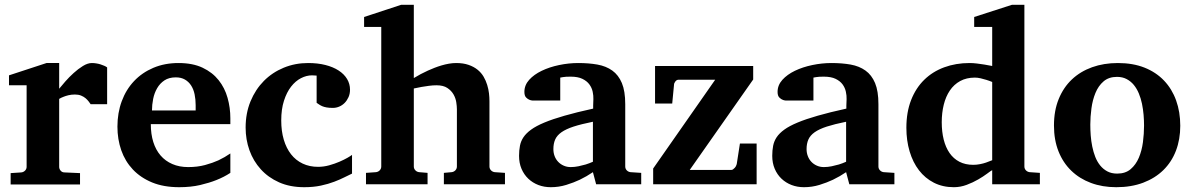

<svg xmlns="http://www.w3.org/2000/svg" viewBox="-20 -760 4919 792"><path d="M354 -330.1Q350.6 -335 345.5 -341.8Q340.3 -348.6 332.8 -355Q325.2 -361.3 314.5 -365.7Q303.7 -370.1 289.1 -370.1Q274.9 -370.1 262.7 -367.2Q250.5 -364.3 242.2 -360.8Q231.9 -356.9 224.1 -352.1V-71.8Q224.1 -63 230.2 -55.9Q236.3 -48.8 246.1 -48.8L310.1 -45.9V1H23.9V-45.9L67.9 -48.8Q77.1 -49.8 83.5 -56.4Q89.8 -63 89.8 -71.8V-408.2H17.1V-449.2L171.9 -500H224.1V-394Q233.4 -405.8 249.3 -423.8Q265.1 -441.9 283.7 -458.7Q302.2 -475.6 322 -487.8Q341.8 -500 358.9 -500Q367.7 -500 377 -498.5Q386.2 -497.1 394.8 -494.4Q403.3 -491.7 410.4 -488.5Q417.5 -485.4 421.9 -481.9V-330.1Z M787.1 -326.2Q787.1 -350.1 782.7 -371.1Q778.3 -392.1 768.3 -407.5Q758.3 -422.9 742.7 -431.9Q727.1 -440.9 705.1 -440.9Q677.2 -440.9 658.4 -428.5Q639.6 -416 628.2 -396.2Q616.7 -376.5 611.8 -352.1Q606.9 -327.6 606.9 -304.2H787.1ZM930.2 -46.9Q904.3 -29.8 872.1 -17.1Q844.2 -5.9 805.7 3.2Q767.1 12.2 719.2 12.2Q655.3 12.2 607.7 -7.3Q560.1 -26.9 528.1 -60.8Q496.1 -94.7 480.2 -140.1Q464.4 -185.5 464.4 -237.8Q464.4 -294.4 482.2 -342.5Q500 -390.6 533 -425.5Q565.9 -460.4 612.5 -480.2Q659.2 -500 716.3 -500Q774.9 -500 815.7 -480.7Q856.4 -461.4 881.8 -429.4Q907.2 -397.5 918.7 -356.4Q930.2 -315.4 930.2 -272V-248H602.1Q602.1 -207 612.3 -174.3Q622.6 -141.6 642.3 -118.7Q662.1 -95.7 690.9 -83.3Q719.7 -70.8 756.3 -70.8Q794.4 -70.8 825.9 -79.3Q857.4 -87.9 880.9 -98.6Q907.7 -111.3 930.2 -127Z M1432.1 -43.9Q1419.4 -38.1 1401.1 -28.8Q1382.8 -19.5 1358.6 -10.3Q1334.5 -1 1303.7 5.6Q1272.9 12.2 1234.9 12.2Q1176.3 12.2 1131.3 -7.8Q1086.4 -27.8 1055.7 -61.8Q1024.9 -95.7 1009 -140.1Q993.2 -184.6 993.2 -233.9Q993.2 -293 1013.4 -342Q1033.7 -391.1 1068.6 -426.3Q1103.5 -461.4 1150.4 -480.7Q1197.3 -500 1251 -500Q1290.5 -500 1322.3 -491.9Q1354 -483.9 1376.7 -469.2Q1399.4 -454.6 1411.6 -434.3Q1423.8 -414.1 1423.8 -390.1Q1423.8 -373 1417.7 -359.4Q1411.6 -345.7 1401.9 -335.7Q1392.1 -325.7 1379.4 -320.3Q1366.7 -314.9 1353 -314.9Q1337.4 -314.9 1326.9 -316.9Q1316.4 -318.8 1309.1 -322Q1301.8 -325.2 1296.4 -328.9Q1291 -332.5 1286.1 -335.9V-448.2Q1279.8 -448.2 1276.1 -448.7Q1272.5 -449.2 1267.1 -449.2Q1244.1 -449.2 1221.4 -437.5Q1198.7 -425.8 1180.7 -402.6Q1162.6 -379.4 1151.4 -344.5Q1140.1 -309.6 1140.1 -263.2Q1140.1 -219.2 1150.6 -183.8Q1161.1 -148.4 1180.7 -123.5Q1200.2 -98.6 1228.5 -85.2Q1256.8 -71.8 1292 -71.8Q1314.9 -71.8 1337.9 -78.1Q1360.8 -84.5 1380.1 -92.8Q1399.4 -101.1 1413.3 -109.1Q1427.2 -117.2 1432.1 -121.1Z M1811 0V-46.9L1842.8 -49.8Q1852.1 -50.8 1858.4 -57.4Q1864.7 -64 1864.7 -73.2V-309.1Q1864.7 -321.3 1862.1 -338.4Q1859.4 -355.5 1850.6 -370.8Q1841.8 -386.2 1825.2 -397.2Q1808.6 -408.2 1780.8 -408.2Q1765.6 -408.2 1749.3 -406Q1732.9 -403.8 1718.8 -401.4Q1702.6 -398.4 1687 -395V-73.2Q1687 -64 1693.4 -57.4Q1699.7 -50.8 1709 -49.8L1743.7 -46.9V0H1489.7V-46.9L1530.8 -49.8Q1540 -50.8 1546.4 -57.4Q1552.7 -64 1552.7 -73.2V-648.9H1481.9V-689.9L1634.8 -740.2H1687V-438Q1714.8 -455.1 1745.1 -468.8Q1757.8 -474.6 1772.2 -480.2Q1786.6 -485.8 1801.5 -490.2Q1816.4 -494.6 1831.8 -497.3Q1847.2 -500 1861.8 -500Q1891.1 -500 1912.8 -492.4Q1934.6 -484.9 1950 -472.4Q1965.3 -460 1974.9 -443.6Q1984.4 -427.2 1989.7 -409.7Q1995.1 -392.1 1997.1 -374.8Q1999 -357.4 1999 -342.8V-73.2Q1999 -64 2005.4 -57.4Q2011.7 -50.8 2021 -49.8L2063 -46.9V0Z M2439 0 2425.8 -49.8Q2399.9 -32.2 2371.6 -18.6Q2346.7 -6.8 2315.9 2.7Q2285.2 12.2 2252 12.2Q2224.6 12.2 2200.9 3.2Q2177.2 -5.9 2159.4 -22.7Q2141.6 -39.6 2131.3 -63.5Q2121.1 -87.4 2121.1 -117.2Q2121.1 -139.6 2124.8 -158.7Q2128.4 -177.7 2139.4 -194.1Q2150.4 -210.4 2170.9 -225.3Q2191.4 -240.2 2225.3 -254.4Q2259.3 -268.6 2308.6 -282.7Q2357.9 -296.9 2426.8 -312V-324.2Q2426.8 -331.5 2427.2 -337.4Q2427.2 -344.2 2427.7 -351.1Q2428.2 -365.2 2424.8 -381.6Q2421.4 -397.9 2411.1 -411.9Q2400.9 -425.8 2382.3 -434.8Q2363.8 -443.8 2334 -443.8Q2323.7 -443.8 2315.7 -443.4Q2307.6 -442.9 2302.2 -441.9Q2295.9 -440.9 2291 -439.9V-345.2H2188Q2175.3 -344.2 2165.5 -347.7Q2157.2 -350.6 2150.1 -357.9Q2143.1 -365.2 2143.1 -380.9Q2143.1 -408.7 2162.8 -430.7Q2182.6 -452.6 2214.6 -468Q2246.6 -483.4 2286.4 -491.7Q2326.2 -500 2365.7 -500Q2408.7 -500 2444.3 -493.7Q2480 -487.3 2505.6 -469Q2531.2 -450.7 2545.2 -417.5Q2559.1 -384.3 2559.1 -330.1V-73.2Q2559.1 -64 2565.4 -57.4Q2571.8 -50.8 2581.1 -49.8L2625 -46.9V0ZM2425.8 -257.8Q2377.4 -248 2345.9 -237.8Q2314.5 -227.5 2295.9 -214.4Q2277.3 -201.2 2270 -184.3Q2262.7 -167.5 2262.7 -145Q2262.7 -129.4 2267.8 -116Q2272.9 -102.5 2282.5 -92.5Q2292 -82.5 2305.2 -76.7Q2318.4 -70.8 2334 -70.8Q2350.1 -70.8 2366.5 -74.2Q2382.8 -77.6 2396 -81.5Q2411.6 -86.4 2425.8 -92.8Z M2674.3 0V-64.9L2930.2 -431.2H2779.3Q2771.5 -431.2 2765.9 -424.1Q2760.3 -417 2760.3 -410.2L2752.9 -333H2682.1V-487.8H3086.9V-432.1L2825.2 -59.1H2997.1Q3000.5 -59.1 3003.9 -61.5Q3007.3 -64 3010.5 -67.4Q3013.7 -70.8 3015.9 -75Q3018.1 -79.1 3019 -83L3032.2 -168H3101.1V0Z M3483.4 0 3470.2 -49.8Q3444.3 -32.2 3416 -18.6Q3391.1 -6.8 3360.4 2.7Q3329.6 12.2 3296.4 12.2Q3269 12.2 3245.4 3.2Q3221.7 -5.9 3203.9 -22.7Q3186 -39.6 3175.8 -63.5Q3165.5 -87.4 3165.5 -117.2Q3165.5 -139.6 3169.2 -158.7Q3172.9 -177.7 3183.8 -194.1Q3194.8 -210.4 3215.3 -225.3Q3235.8 -240.2 3269.8 -254.4Q3303.7 -268.6 3353 -282.7Q3402.3 -296.9 3471.2 -312V-324.2Q3471.2 -331.5 3471.7 -337.4Q3471.7 -344.2 3472.2 -351.1Q3472.7 -365.2 3469.2 -381.6Q3465.8 -397.9 3455.6 -411.9Q3445.3 -425.8 3426.8 -434.8Q3408.2 -443.8 3378.4 -443.8Q3368.2 -443.8 3360.1 -443.4Q3352.1 -442.9 3346.7 -441.9Q3340.3 -440.9 3335.4 -439.9V-345.2H3232.4Q3219.7 -344.2 3210 -347.7Q3201.7 -350.6 3194.6 -357.9Q3187.5 -365.2 3187.5 -380.9Q3187.5 -408.7 3207.3 -430.7Q3227.1 -452.6 3259 -468Q3291 -483.4 3330.8 -491.7Q3370.6 -500 3410.2 -500Q3453.1 -500 3488.8 -493.7Q3524.4 -487.3 3550 -469Q3575.7 -450.7 3589.6 -417.5Q3603.5 -384.3 3603.5 -330.1V-73.2Q3603.5 -64 3609.9 -57.4Q3616.2 -50.8 3625.5 -49.8L3669.4 -46.9V0ZM3470.2 -257.8Q3421.9 -248 3390.4 -237.8Q3358.9 -227.5 3340.3 -214.4Q3321.8 -201.2 3314.5 -184.3Q3307.1 -167.5 3307.1 -145Q3307.1 -129.4 3312.3 -116Q3317.4 -102.5 3326.9 -92.5Q3336.4 -82.5 3349.6 -76.7Q3362.8 -70.8 3378.4 -70.8Q3394.5 -70.8 3410.9 -74.2Q3427.2 -77.6 3440.4 -81.5Q3456.1 -86.4 3470.2 -92.8Z M4072.8 -421.9Q4061 -426.8 4048.3 -430.7Q4037.6 -434.1 4025.1 -437Q4012.7 -439.9 4001.5 -439.9Q3966.8 -439.9 3940.9 -425.8Q3915 -411.6 3898.2 -386.7Q3881.3 -361.8 3873 -328.1Q3864.7 -294.4 3864.7 -255.9Q3864.7 -216.3 3872.8 -184.1Q3880.9 -151.9 3897 -128.7Q3913.1 -105.5 3937.5 -92.8Q3961.9 -80.1 3994.6 -80.1Q4008.3 -80.1 4022.2 -82.8Q4036.1 -85.4 4047.4 -89.4Q4060.5 -93.8 4072.8 -99.1ZM4072.8 0V-58.1Q4066.9 -55.2 4051.8 -43.7Q4036.6 -32.2 4015.1 -19.8Q3993.7 -7.3 3967.8 2.4Q3941.9 12.2 3914.6 12.2Q3868.7 12.2 3832.3 -6.3Q3795.9 -24.9 3770.8 -57.6Q3745.6 -90.3 3732.2 -135.3Q3718.8 -180.2 3718.8 -232.9Q3718.8 -297.4 3738.3 -347.2Q3757.8 -397 3792.5 -430.9Q3827.1 -464.8 3875 -482.4Q3922.9 -500 3979.5 -500Q3993.7 -500 4010 -498Q4026.4 -496.1 4040.5 -493.7Q4056.6 -491.2 4072.8 -487.8V-648.9H3998.5V-689.9L4154.3 -740.2H4205.6V-73.2Q4205.6 -64 4211.9 -57.4Q4218.3 -50.8 4227.5 -49.8L4269.5 -46.9V0Z M4699.2 -242.2Q4699.2 -263.2 4697.3 -286.4Q4695.3 -309.6 4690.7 -332Q4686 -354.5 4677.7 -374.5Q4669.4 -394.5 4657 -409.7Q4644.5 -424.8 4627.4 -433.8Q4610.4 -442.9 4587.4 -442.9Q4553.7 -442.9 4532.2 -424.3Q4510.7 -405.8 4498.8 -376.7Q4486.8 -347.7 4482.2 -313Q4477.5 -278.3 4477.5 -246.1Q4477.5 -224.6 4479.2 -201.2Q4481 -177.7 4485.6 -155.3Q4490.2 -132.8 4498 -112.8Q4505.9 -92.8 4518.3 -77.4Q4530.8 -62 4547.9 -53Q4564.9 -43.9 4588.4 -43.9Q4622.6 -43.9 4644 -62.3Q4665.5 -80.6 4677.7 -109.4Q4689.9 -138.2 4694.6 -173.3Q4699.2 -208.5 4699.2 -242.2ZM4848.6 -241.2Q4848.6 -185.1 4830.8 -138.4Q4813 -91.8 4778.8 -58.3Q4744.6 -24.9 4695.6 -6.3Q4646.5 12.2 4584.5 12.2Q4527.3 12.2 4480.2 -5.4Q4433.1 -22.9 4399.2 -55.7Q4365.2 -88.4 4346.4 -135.5Q4327.6 -182.6 4327.6 -242.2Q4327.6 -303.7 4347.2 -351.6Q4366.7 -399.4 4401.6 -432.4Q4436.5 -465.3 4484.9 -482.7Q4533.2 -500 4591.3 -500Q4653.3 -500 4701.2 -481Q4749 -461.9 4781.7 -427.5Q4814.5 -393.1 4831.5 -345.7Q4848.6 -298.3 4848.6 -241.2Z"/></svg>

Font: Charis SIL Am
Style: Bold
Weight: 700
Foundry: SIL International
Version: Version 5.000